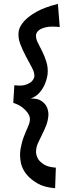

<svg xmlns="http://www.w3.org/2000/svg" viewBox="-20 -871 364 1012"><path d="M270.5 121.1Q211.9 116.2 176.8 95.2Q141.6 74.2 122.1 50.8Q99.6 24.4 90.8 -8.8Q82 -51.8 88.4 -86.9Q94.7 -122.1 106 -151.4Q117.2 -180.7 127.9 -204.1Q138.7 -227.5 137.7 -247.1Q135.7 -262.7 125 -277.3Q116.2 -290 98.6 -304.2Q81.1 -318.4 49.8 -329.1L55.7 -421.9Q92.8 -417 113.8 -423.8Q134.8 -430.7 145.5 -440.4Q157.2 -451.2 161.1 -466.8Q163.1 -487.3 148.4 -514.6Q133.8 -542 116.7 -573.7Q99.6 -605.5 86.4 -640.1Q73.2 -674.8 79.1 -710Q85.9 -737.3 110.4 -762.7Q130.9 -785.2 171.9 -808.6Q212.9 -832 285.2 -850.6L294.9 -728.5Q248 -733.4 223.1 -727.5Q198.2 -721.7 186.5 -712.9Q172.9 -702.1 169.9 -688.5Q168 -668 179.2 -646.5Q190.4 -625 203.1 -599.1Q215.8 -573.2 225.1 -543Q234.4 -512.7 230.5 -476.6Q225.6 -448.2 214.8 -423.8Q205.1 -402.3 188 -382.3Q170.9 -362.3 141.6 -351.6Q177.7 -352.5 196.8 -339.8Q215.8 -327.1 224.6 -311.5Q234.4 -293 235.4 -267.6Q233.4 -234.4 223.1 -209Q212.9 -183.6 201.2 -160.6Q189.5 -137.7 179.7 -115.7Q169.9 -93.8 169.9 -67.4Q171.9 -46.9 182.6 -30.3Q192.4 -16.6 212.9 -3.4Q233.4 9.8 274.4 12.7Z"/></svg>

Font: Irish Grover
Style: Regular
Weight: 400
Designer: Squid
Foundry: Font Diner, Inc DBA Sideshow
Version: Version 1.000